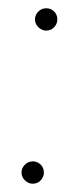

<svg xmlns="http://www.w3.org/2000/svg" viewBox="-48 -535 232 567"><g transform="rotate(-5 68.5 -251.5)"><path d="M29 5Q16 5 6 -5Q-4 -15 -4 -28Q-4 -42 6 -51.5Q16 -61 29 -61Q43 -61 52.5 -51.5Q62 -42 62 -28Q62 -15 52.5 -5Q43 5 29 5ZM108 -442Q95 -442 85 -452Q75 -462 75 -475Q75 -489 85 -498.5Q95 -508 108 -508Q122 -508 131.5 -498.5Q141 -489 141 -475Q141 -462 131.5 -452Q122 -442 108 -442Z"/></g></svg>

Font: DM Sans 24pt Thin
Style: Italic
Weight: 250
Italic angle: -10°
Designer: Colophon Foundry, Jonny Pinhorn
Foundry: Colophon Foundry
Version: Version 4.004;gftools[0.9.30]